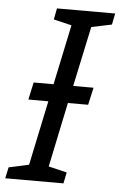

<svg xmlns="http://www.w3.org/2000/svg" viewBox="-69 -751 495 789"><g transform="rotate(5 178.5 -357.0)"><path d="M-17.1 0 -7.3 -45.9 75.7 -64 131.8 -330.6H49.3L64.9 -402.3H147L199.2 -649.9L125 -667.5L133.8 -713.9H374L364.7 -667.5L280.8 -649.9L228 -402.3H312L295.9 -330.6H212.4L156.7 -64L232.4 -45.9L223.1 0Z"/></g></svg>

Font: Open Sans
Style: Italic
Weight: 400
Italic angle: -12°
Designer: Monotype Design Team
Foundry: Monotype Imaging Inc.
Version: Version 3.000; ttfautohint (v1.8.4)